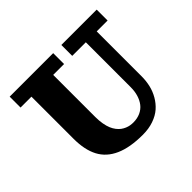

<svg xmlns="http://www.w3.org/2000/svg" viewBox="-146 -785 975 975"><g transform="rotate(-45 342.0 -297.5)"><path d="M400.4 -605.5H654.3V-527.3H576.2V-205.1Q576.2 -171.9 569.1 -141.4Q562 -110.8 546 -83.1Q530 -55.4 506.7 -34.9Q483.4 -14.4 448.5 -2.3Q413.6 9.8 371.1 9.8Q278.8 9.8 220.2 -16.5Q161.6 -42.7 134.5 -94.1Q107.4 -145.5 107.4 -224.6V-527.3H29.3V-605.5H341.8V-527.3H263.7V-224.6Q263.7 -198 267.7 -175.5Q271.7 -153.1 278.3 -137.3Q284.9 -121.6 294.4 -109.3Q304 -96.9 314.2 -89.4Q324.5 -81.8 336.3 -76.9Q348.1 -72 358.9 -70.2Q369.6 -68.4 380.9 -68.4Q409.4 -68.4 432 -78.7Q454.6 -89.1 468.9 -107.5Q483.2 -126 490.6 -150.8Q498 -175.5 498 -205.1V-527.3H400.4Z"/></g></svg>

Font: Orelega One
Style: Regular
Weight: 400
Version: Version 1.1 ; ttfautohint (v1.8.3)